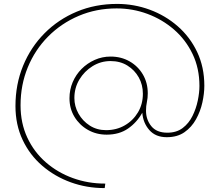

<svg xmlns="http://www.w3.org/2000/svg" viewBox="-20 -746 1120 981"><path d="M513 215Q423 215 341.5 185.5Q260 156 196 101Q132 46 95.5 -31.5Q59 -109 59 -204Q59 -315 98 -410Q137 -505 207.5 -576Q278 -647 372.5 -686.5Q467 -726 578 -726Q665 -726 745 -696.5Q825 -667 888 -612Q951 -557 987.5 -480Q1024 -403 1024 -308Q1024 -268 1014 -222.5Q1004 -177 981.5 -136.5Q959 -96 922.5 -70.5Q886 -45 832 -45Q775 -45 743 -81.5Q711 -118 707 -170Q679 -120 634 -89Q589 -58 525 -58Q472 -58 429 -82.5Q386 -107 360.5 -149Q335 -191 335 -244Q335 -288 351.5 -326.5Q368 -365 397 -394Q426 -423 464 -440Q502 -457 545 -457Q599 -457 642 -432.5Q685 -408 710 -365.5Q735 -323 735 -269Q735 -245 730.5 -224.5Q726 -204 726 -180Q726 -135 753 -101.5Q780 -68 835 -68Q882 -68 913.5 -92Q945 -116 963.5 -153.5Q982 -191 990.5 -232Q999 -273 999 -307Q999 -397 964 -470Q929 -543 869 -595Q809 -647 733.5 -675Q658 -703 576 -703Q472 -703 382.5 -665Q293 -627 226 -559.5Q159 -492 122 -402Q85 -312 85 -208Q85 -117 119.5 -43Q154 31 214.5 83.5Q275 136 352.5 164Q430 192 516 192H518L515 215ZM522 -81Q575 -81 617.5 -105.5Q660 -130 685 -172Q710 -214 710 -267Q710 -313 689 -350.5Q668 -388 631 -411Q594 -434 545 -434Q495 -434 453 -408Q411 -382 385.5 -339.5Q360 -297 360 -245Q360 -203 381 -165.5Q402 -128 438.5 -104.5Q475 -81 522 -81Z"/></svg>

Font: MuseoModerno Thin
Style: Italic
Weight: 100
Italic angle: -9°
Designer: Pablo Cosgaya, Héctor Gatti, Marcela Romero, and the Authors of The MuseoModerno Project.
Foundry: Omnibus-Type Team
Version: Version 1.003